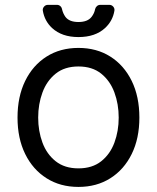

<svg xmlns="http://www.w3.org/2000/svg" viewBox="-20 -747 637 779"><path d="M51.1 -269.9Q51.1 -355.1 82.2 -418.7Q113.3 -482.2 168.9 -517.4Q224.4 -552.6 298.3 -552.6Q372.2 -552.6 427.7 -517.4Q483.3 -482.2 514.4 -418.7Q545.5 -355.1 545.5 -269.9Q545.5 -185.4 514.4 -122.2Q483.3 -58.9 427.7 -23.8Q372.2 11.4 298.3 11.4Q224.4 11.4 168.9 -23.8Q113.3 -58.9 82.2 -122.2Q51.1 -185.4 51.1 -269.9ZM461.6 -269.9Q461.6 -324.6 444.2 -371.8Q426.8 -419 390.6 -448.2Q354.4 -477.3 298.3 -477.3Q242.2 -477.3 206 -448.2Q169.7 -419 152.3 -371.8Q134.9 -324.6 134.9 -269.9Q134.9 -215.2 152.3 -168.3Q169.7 -121.4 206 -92.7Q242.2 -63.9 298.3 -63.9Q354.4 -63.9 390.6 -92.7Q426.8 -121.4 444.2 -168.3Q461.6 -215.2 461.6 -269.9ZM366.1 -710.6Q362.9 -693.2 351.6 -678.6Q335.6 -657.7 298.3 -657.7Q261 -657.7 245.4 -678.6Q235.4 -692.8 231.5 -710.2Q230.1 -717.7 224.4 -722.5Q218.8 -727.3 211.3 -727.3H174.4Q164.8 -727.3 158.6 -720Q152.3 -712.7 153.8 -703.5Q160.9 -661.6 191.4 -633.2Q231.2 -596.6 298.3 -596.6Q366.5 -596.6 406.2 -633.2Q437.5 -662.3 444.2 -703.5Q445.7 -712.7 439.5 -720Q433.2 -727.3 423.7 -727.3H386.7Q379.3 -727.3 373.6 -722.5Q367.9 -717.7 366.1 -710.6Z"/></svg>

Font: DeltaSans
Style: Regular
Weight: 400
Designer: Rasmus Andersson
Foundry: rsms
Version: Version 3.012